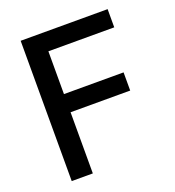

<svg xmlns="http://www.w3.org/2000/svg" viewBox="-132 -831 851 935"><g transform="rotate(-20 293.0 -363.5)"><path d="M80.1 0V-727.1H530.8V-632.8H189.5V-411.1H498.5V-316.9H189.5V0Z"/></g></svg>

Font: Karasuma Gothic
Style: Regular
Weight: 500
Designer: Rasmus Andersson / Ryoko Nishizuka
Foundry: Genbu
Version: Version 1.00